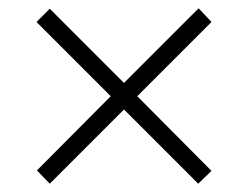

<svg xmlns="http://www.w3.org/2000/svg" viewBox="-20 -590 599 463"><path d="M69 -179 247 -358 68 -537 100 -569 279 -390 459 -570 490 -537 311 -358 490 -178 458 -147 279 -326 100 -147Z"/></svg>

Font: Noto Serif Sinhala Light
Style: Regular
Weight: 300
Designer: Jelle Bosma - Monotype Design Team
Foundry: Monotype Imaging Inc.
Version: Version 2.007; ttfautohint (v1.8.4.7-5d5b)